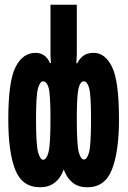

<svg xmlns="http://www.w3.org/2000/svg" viewBox="-20 -780 540 810"><path d="M249 -65Q261 -31 285 -10.5Q309 10 349 10Q423 10 452.5 -65.5Q482 -141 482 -276Q482 -437 453 -497Q424 -557 375 -557Q348 -557 331.5 -544.5Q315 -532 306 -513H302Q304 -539 304 -550.5Q304 -562 304 -581V-760H193V-581Q193 -562 193 -550.5Q193 -539 195 -514H191Q172 -557 130 -557Q76 -557 45.5 -497Q15 -437 15 -276Q15 -139 44 -64.5Q73 10 149 10Q221 10 249 -65ZM304 -279Q304 -379 311.5 -408Q319 -437 334 -437Q348 -437 356 -408.5Q364 -380 364 -278Q364 -166 355.5 -136.5Q347 -107 334 -107Q321 -107 312.5 -137Q304 -167 304 -279ZM132 -277Q132 -379 140.5 -408Q149 -437 162 -437Q177 -437 185 -410Q193 -383 193 -279Q193 -169 184.5 -137.5Q176 -106 162 -106Q150 -106 141 -136.5Q132 -167 132 -277Z"/></svg>

Font: Noto Sans Mono UI Condensed ExtraBold
Style: Regular
Weight: 800
Width: 3
Designer: Monotype Design team
Foundry: Monotype Imaging Inc.
Version: 1.000